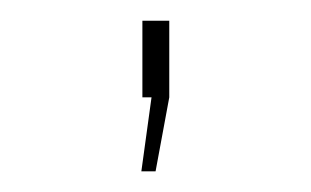

<svg xmlns="http://www.w3.org/2000/svg" viewBox="-20 -84 300 185"><path d="M116.2 81.1 126 9.8H117.2V-64H143.1V9.8L129.9 81.1Z"/></svg>

Font: Rawline Thin
Style: Regular
Weight: 250
Designer: Matt McInerney, Pablo Impallari, Rodrigo Fuenzalida
Foundry: Matt McInerney, Pablo Impallari, Rodrigo Fuenzalida
Version: Version 4.020;PS 004.020;hotconv 1.0.88;makeotf.lib2.5.64775